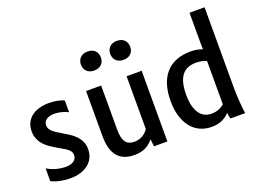

<svg xmlns="http://www.w3.org/2000/svg" viewBox="-120 -1119 1902 1415"><g transform="rotate(-20 830.5 -411.5)"><path d="M70.8 -120.6Q106.9 -98.6 145 -89.1Q183.1 -79.6 211.9 -79.6Q254.9 -79.6 278.3 -95.9Q301.8 -112.3 301.8 -141.6Q301.8 -158.2 293.7 -170.2Q285.6 -182.1 271 -193.1Q256.3 -204.1 235.6 -215.3Q214.8 -226.6 189.5 -242.2Q166 -256.3 144 -272.2Q122.1 -288.1 105 -308.1Q87.9 -328.1 77.6 -353.8Q67.4 -379.4 67.4 -413.1Q67.4 -446.3 79.8 -474.1Q92.3 -502 116.5 -522.2Q140.6 -542.5 176.5 -553.7Q212.4 -564.9 258.8 -564.9Q271 -564.9 286.4 -563.7Q301.8 -562.5 317.6 -559.8Q333.5 -557.1 348.4 -552.5Q363.3 -547.9 375 -541.5V-449.7Q365.7 -455.1 352.8 -460.2Q339.8 -465.3 325.4 -469Q311 -472.7 296.4 -474.9Q281.7 -477.1 269 -477.1Q246.6 -477.1 230.2 -472.2Q213.9 -467.3 203.4 -459.2Q192.9 -451.2 187.7 -439.9Q182.6 -428.7 182.6 -416.5Q182.6 -400.9 189.7 -388.4Q196.8 -376 209.5 -364.7Q222.2 -353.5 240 -342.5Q257.8 -331.5 279.8 -318.4Q302.7 -304.7 326.7 -289.1Q350.6 -273.4 369.9 -253.4Q389.2 -233.4 401.6 -207.3Q414.1 -181.2 414.1 -147Q414.1 -111.8 400.6 -82.8Q387.2 -53.7 361.8 -32.7Q336.4 -11.7 299.6 -0.2Q262.7 11.2 216.3 11.2Q179.7 11.2 141.4 3.4Q103 -4.4 70.8 -20Z M545.9 -554.2H664.1V-205.6Q664.1 -142.1 685.1 -111.3Q706.1 -80.6 753.9 -80.6Q786.1 -80.6 814.5 -95Q842.8 -109.4 863.8 -139.6V-554.2H981.9V0H877L870.6 -58.6Q847.7 -26.9 811.5 -7.8Q775.4 11.2 720.2 11.2Q633.8 11.2 589.8 -41.3Q545.9 -93.8 545.9 -201.7ZM884.3 -675.3Q849.1 -675.3 827.9 -695.8Q806.6 -716.3 806.6 -750Q806.6 -766.6 812.3 -780.3Q817.9 -793.9 827.9 -803.7Q837.9 -813.5 852.3 -818.8Q866.7 -824.2 884.3 -824.2Q920.9 -824.2 942.1 -804Q963.4 -783.7 963.4 -750Q963.4 -716.3 942.1 -695.8Q920.9 -675.3 884.3 -675.3ZM654.3 -675.3Q619.1 -675.3 597.9 -695.8Q576.7 -716.3 576.7 -750Q576.7 -766.6 582.3 -780.3Q587.9 -793.9 597.9 -803.7Q607.9 -813.5 622.3 -818.8Q636.7 -824.2 654.3 -824.2Q690.9 -824.2 712.2 -804Q733.4 -783.7 733.4 -750Q733.4 -716.3 712.2 -695.8Q690.9 -675.3 654.3 -675.3Z M1327.1 11.2Q1279.8 11.2 1239.3 -6.6Q1198.7 -24.4 1169.2 -60.1Q1139.6 -95.7 1122.8 -148.7Q1106 -201.7 1106 -272Q1106 -341.3 1122.8 -395.8Q1139.6 -450.2 1172.6 -487.8Q1205.6 -525.4 1254.9 -545.2Q1304.2 -564.9 1369.1 -564.9Q1397 -564.9 1419.2 -560.3Q1441.4 -555.7 1460.9 -548.8L1459.5 -598.1V-835.4H1577.6V-201.7Q1577.6 -176.8 1578.9 -148.4Q1580.1 -120.1 1582.3 -92.8Q1584.5 -65.4 1586.9 -41Q1589.4 -16.6 1592.3 0H1476.6Q1473.6 -9.8 1471.4 -22Q1469.2 -34.2 1467.8 -47.4Q1444.3 -21 1409.9 -4.9Q1375.5 11.2 1327.1 11.2ZM1359.4 -80.6Q1417 -80.6 1459.5 -117.7V-457.5Q1418.9 -473.6 1377.9 -473.6Q1342.3 -473.6 1314.7 -462.6Q1287.1 -451.7 1268.1 -427.7Q1249 -403.8 1239.3 -366.2Q1229.5 -328.6 1229.5 -275.4Q1229.5 -224.6 1239 -187.7Q1248.5 -150.9 1265.9 -127Q1283.2 -103 1306.9 -91.8Q1330.6 -80.6 1359.4 -80.6Z"/></g></svg>

Font: Tauri
Style: Regular
Weight: 400
Designer: Yvonne Schüttler
Foundry: Yvonne Schüttler
Version: Version 1.003; ttfautohint (v0.93.8-669f) -l 13 -r 13 -G 200